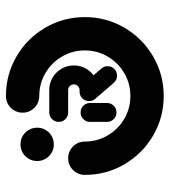

<svg xmlns="http://www.w3.org/2000/svg" viewBox="17 -579 566 640"><g transform="rotate(-90 300.0 -259.0)"><path d="M245.2 -153.7Q232.1 -153.7 222.9 -162.9Q213.7 -172.1 213.7 -185.2V-241.9Q213.7 -255 222.9 -264.2Q232.1 -273.3 245.2 -273.3Q258.3 -273.3 267.5 -264.2Q276.7 -255 276.7 -241.9V-185.2Q276.7 -172.1 267.5 -162.9Q258.3 -153.7 245.2 -153.7ZM399.3 -183.3Q399.3 -170.2 390.1 -161Q380.9 -151.9 367.8 -151.9Q353.6 -151.9 344.1 -162.6L290.7 -224.4Q283 -233.3 283 -245.2Q283 -258.1 292.2 -267.4Q301.4 -276.7 314.6 -276.7Q321.5 -276.7 327.8 -273.9Q334.1 -271 338.1 -265.9L391.5 -204.1Q399.3 -195 399.3 -183.3ZM83.3 -418.1Q83.3 -433.3 90.7 -446.1Q98.1 -458.9 110.9 -466.3Q123.7 -473.7 138.9 -473.7Q154.1 -473.7 166.9 -466.3Q179.6 -458.9 187 -446.1Q194.4 -433.3 194.4 -418.1Q194.4 -403 187 -390.2Q179.6 -377.4 166.9 -370Q154.1 -362.6 138.9 -362.6Q123.7 -362.6 110.9 -370Q98.1 -377.4 90.7 -390.2Q83.3 -403 83.3 -418.1ZM244.4 -466.7Q244.4 -481.9 251.9 -494.6Q259.3 -507.4 272 -514.8Q284.8 -522.2 300 -522.2Q371.4 -522.2 431.9 -486.9Q492.3 -451.6 527.7 -391.1Q563 -330.6 563 -259.3Q563 -187.9 527.7 -127.4Q492.3 -66.9 431.9 -31.6Q371.4 3.7 300 3.7Q228.6 3.7 168.1 -31.6Q107.7 -66.9 72.3 -127.4Q37 -187.9 37 -259.3Q37 -274.4 44.4 -287.2Q51.9 -300 64.6 -307.4Q77.4 -314.8 92.6 -314.8Q107.8 -314.8 120.6 -307.4Q133.3 -300 140.7 -287.2Q148.1 -274.4 148.1 -259.3Q148.1 -217.9 168.6 -183.1Q189 -148.3 223.9 -127.8Q258.7 -107.4 300.1 -107.4Q341.5 -107.4 376.3 -127.8Q411.1 -148.3 431.5 -183.1Q451.9 -218 451.9 -259.3Q451.9 -300.7 431.4 -335.5Q411 -370.3 376.2 -390.7Q341.4 -411.1 300 -411.1Q284.8 -411.1 272 -418.5Q259.3 -425.9 251.9 -438.7Q244.4 -451.5 244.4 -466.7ZM283 -245.2Q283 -258.3 292.1 -267.5Q301.3 -276.7 314.4 -276.7H320Q325.2 -276.7 329.5 -279.3Q333.8 -281.9 336.3 -286.4Q338.9 -290.8 338.9 -296Q338.9 -301.1 336.3 -305.4Q333.8 -309.7 329.4 -312.3Q325.1 -314.8 320 -314.8H245.2Q232.1 -314.8 222.9 -324Q213.7 -333.2 213.7 -346.3Q213.7 -359.4 222.9 -368.6Q232.1 -377.8 245.2 -377.8H320Q342.1 -377.8 361.1 -366.9Q380 -355.9 390.9 -337Q401.9 -318.2 401.9 -295.9Q401.9 -273.6 390.9 -254.8Q380 -235.9 361.1 -224.8Q342.1 -213.7 320 -213.7H314.4Q301.3 -213.7 292.1 -222.9Q283 -232.1 283 -245.2Z"/></g></svg>

Font: 26F Galaxy Sans
Style: Regular
Weight: 400
Designer: C₂₉H₂₅N₃O₅
Version: Version 1.100;FEAKit 1.0